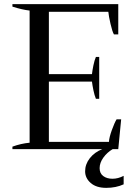

<svg xmlns="http://www.w3.org/2000/svg" viewBox="-20 -720 653 927"><path d="M577 129V170Q540 187 493 187Q445 187 418 163.5Q391 140 391 107Q391 73 413.5 44Q436 15 474 0H40V-12Q81 -27 123 -31V-669Q87 -673 40 -688V-700H551V-554H530Q522 -568 513.5 -605Q505 -642 503 -663H216V-362H424Q426 -380 431 -404.5Q436 -429 443 -445H459V-243H443Q436 -260 431 -284.5Q426 -309 424 -326H216V-35H506Q507 -56 520 -92Q533 -128 543 -144H565L551 0H524Q497 16 479 41Q461 66 461 92Q461 117 478.5 130Q496 143 523 143Q550 143 577 129Z"/></svg>

Font: Trirong
Style: Regular
Weight: 400
Version: Version 1.000